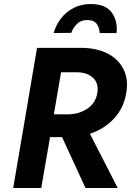

<svg xmlns="http://www.w3.org/2000/svg" viewBox="-20 -939 654 959"><path d="M248 -774Q259 -813 284 -846Q309 -879 347 -899Q385 -919 435 -919Q509 -918 539 -875Q569 -832 562 -774H478Q477 -799 464 -818.5Q451 -838 417 -839Q383 -839 363.5 -818.5Q344 -798 336 -775ZM165 -700H390Q464 -699 517.5 -671.5Q571 -644 596.5 -594Q622 -544 611 -477Q599 -401 550.5 -348Q502 -295 429 -271L568 0H407L290 -254H230L186 0H46ZM369 -578H285L249 -368H325Q378 -370 417.5 -397Q457 -424 466 -473Q474 -521 446.5 -548.5Q419 -576 369 -578Z"/></svg>

Font: Von Semi
Style: Italic
Weight: 600
Version: Version 4.000; ttfautohint (v1.8.4.7-5d5b)